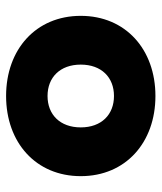

<svg xmlns="http://www.w3.org/2000/svg" viewBox="30 -550 530 630"><g transform="rotate(-90 295.0 -235.0)"><path d="M295 10C448 10 558 -88 558 -235C558 -382 448 -480 295 -480C142 -480 32 -382 32 -235C32 -88 142 10 295 10ZM295 -126C234 -126 192 -167 192 -235C192 -303 234 -344 295 -344C356 -344 398 -303 398 -235C398 -167 356 -126 295 -126Z"/></g></svg>

Font: Gantari ExtraBold
Style: Regular
Weight: 800
Designer: Anugrah Pasau
Foundry: Lafontype
Version: Version 1.000